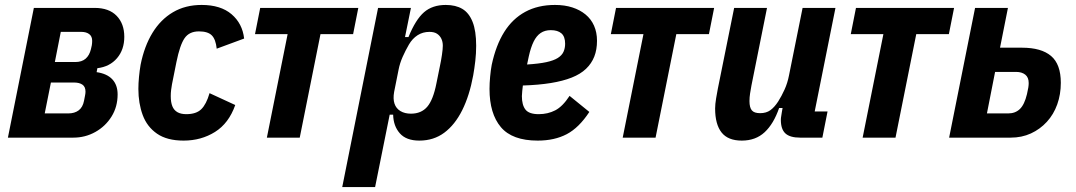

<svg xmlns="http://www.w3.org/2000/svg" viewBox="-20 -557 4353 777"><path d="M12 0 117 -525H363Q421 -525 452 -493Q483 -461 483 -408Q483 -356 453.5 -321.5Q424 -287 374 -281L371 -265Q413 -259 434.5 -236Q456 -213 456 -175Q456 -125 431.5 -85.5Q407 -46 366 -23Q325 0 277 0ZM161 -98H256Q282 -98 298.5 -110.5Q315 -123 320 -149Q322 -160 324 -169.5Q326 -179 326 -186Q326 -206 313.5 -214.5Q301 -223 280 -223H186ZM202 -306H285Q311 -306 326.5 -319.5Q342 -333 348 -358Q350 -365 351.5 -373.5Q353 -382 353 -392Q353 -410 341 -419Q329 -428 309 -428H226Z M723 12Q656 12 615.5 -16Q575 -44 557.5 -91.5Q540 -139 540 -197Q540 -220 542.5 -246Q545 -272 549 -295Q564 -370 597 -424Q630 -478 680 -507.5Q730 -537 796 -537Q873 -537 917 -499.5Q961 -462 968 -401L857 -360Q853 -398 837 -414Q821 -430 785 -430Q746 -430 727 -402.5Q708 -375 694 -306L676 -216Q674 -205 672.5 -193Q671 -181 671 -168Q671 -143 677.5 -127Q684 -111 698 -103Q712 -95 734 -95Q774 -95 794.5 -115Q815 -135 828 -180L932 -132Q906 -58 850 -23Q794 12 723 12Z M1060 0 1144 -419H1012L1033 -525H1430L1409 -419H1277L1193 0Z M1365 200 1510 -525H1643L1619 -407H1633Q1662 -478 1696 -507.5Q1730 -537 1784 -537Q1824 -537 1851 -521Q1878 -505 1892.5 -468.5Q1907 -432 1907 -372Q1907 -341 1903.5 -310.5Q1900 -280 1895 -252Q1880 -170 1850.5 -111Q1821 -52 1778 -20Q1735 12 1677 12Q1624 12 1598 -17.5Q1572 -47 1571 -93H1557L1498 200ZM1643 -97Q1685 -97 1709 -125Q1733 -153 1746 -219L1760 -288Q1765 -311 1768.5 -335Q1772 -359 1772 -372Q1772 -388 1766 -400.5Q1760 -413 1748.5 -420.5Q1737 -428 1718 -428Q1691 -428 1670 -414.5Q1649 -401 1635 -377Q1621 -353 1609.5 -327Q1598 -301 1593 -275L1575 -185Q1570 -157 1576.5 -137.5Q1583 -118 1600.5 -107.5Q1618 -97 1643 -97Z M2156 12Q2053 12 2007 -42.5Q1961 -97 1961 -197Q1961 -220 1963.5 -247Q1966 -274 1970 -295Q1987 -374 2020.5 -427.5Q2054 -481 2105.5 -509Q2157 -537 2226 -537Q2265 -537 2296 -527Q2327 -517 2349.5 -498.5Q2372 -480 2384 -453Q2396 -426 2396 -392Q2396 -356 2385 -328Q2374 -300 2351.5 -278.5Q2329 -257 2293.5 -243Q2258 -229 2209 -221Q2160 -213 2096 -211Q2095 -202 2093.5 -189Q2092 -176 2092 -168Q2092 -132 2106.5 -113.5Q2121 -95 2160 -95Q2197 -95 2227 -110.5Q2257 -126 2285 -169L2365 -104Q2323 -40 2273.5 -14Q2224 12 2156 12ZM2209 -435Q2185 -435 2168 -423.5Q2151 -412 2139.5 -388.5Q2128 -365 2120 -329L2113 -296Q2161 -299 2191 -305.5Q2221 -312 2237.5 -322.5Q2254 -333 2260.5 -347.5Q2267 -362 2267 -380Q2267 -409 2252 -422Q2237 -435 2209 -435Z M2500 0 2584 -419H2452L2473 -525H2870L2849 -419H2717L2633 0Z M2951 -525H3084L3021 -211Q3018 -195 3015.5 -179Q3013 -163 3013 -148Q3013 -122 3022.5 -110.5Q3032 -99 3056 -99Q3081 -99 3097.5 -111Q3114 -123 3129 -146Q3143 -168 3155 -194.5Q3167 -221 3173 -252L3228 -525H3361L3277 -106H3329L3308 0H3218Q3177 0 3158.5 -17Q3140 -34 3140 -72Q3140 -79 3141.5 -87Q3143 -95 3144 -103L3147 -120H3133Q3111 -56 3074.5 -22Q3038 12 2982 12Q2926 12 2900 -21Q2874 -54 2874 -118Q2874 -135 2878 -159Q2882 -183 2885 -198Z M3471 0 3555 -419H3423L3444 -525H3841L3820 -419H3688L3604 0Z M3821 0 3926 -525H4059L4027 -364H4116Q4194 -364 4233.5 -330.5Q4273 -297 4273 -222Q4273 -175 4258.5 -134.5Q4244 -94 4216.5 -64Q4189 -34 4152 -17Q4115 0 4070 0ZM3974 -98H4060Q4089 -98 4107.5 -116Q4126 -134 4136 -176Q4140 -193 4141.5 -203Q4143 -213 4143 -221Q4143 -244 4129 -255Q4115 -266 4092 -266H4007Z"/></svg>

Font: IBM Plex Sans Condensed
Style: Bold Italic
Weight: 700
Width: 3
Italic angle: -11.31°
Designer: Mike Abbink, Paul van der Laan, Pieter van Rosmalen
Foundry: Bold Monday
Version: Version 3.201